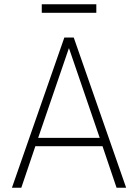

<svg xmlns="http://www.w3.org/2000/svg" viewBox="-20 -881 648 901"><path d="M36 0 282 -705H326L572 0H527L458 -204L481 -195H127L149 -204L80 0ZM303 -654 157 -228 142 -234H466L450 -228L304 -654ZM176 -821V-861H432V-821Z"/></svg>

Font: Nunito Sans 10pt Condensed ExtraLight
Style: Regular
Weight: 250
Width: 3
Designer: Vernon Adams
Foundry: Vernon Adams
Version: Version 3.101;gftools[0.9.27]